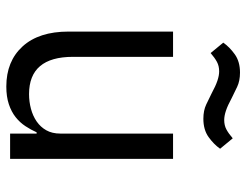

<svg xmlns="http://www.w3.org/2000/svg" viewBox="-106 -662 780 608"><g transform="rotate(90 284.0 -358.0)"><path d="M80 0ZM403 -84H399Q391 -66 379.5 -48.5Q368 -31 351 -17.5Q334 -4 310 4Q286 12 254 12Q174 12 127 -39.5Q80 -91 80 -185V-516H160V-199Q160 -60 278 -60Q302 -60 324.5 -66Q347 -72 364.5 -84Q382 -96 392.5 -114.5Q403 -133 403 -159V-516H483V0H403ZM356 -612Q330 -612 311 -621Q292 -630 276 -638Q252 -651 235.5 -656.5Q219 -662 206 -662Q189 -662 176 -655Q163 -648 148 -635L115 -675Q129 -695 152 -711.5Q175 -728 210 -728Q236 -728 255 -719Q274 -710 290 -702Q314 -689 330.5 -683.5Q347 -678 360 -678Q377 -678 390 -685Q403 -692 418 -705L451 -665Q437 -645 414 -628.5Q391 -612 356 -612Z"/></g></svg>

Font: Aneliza
Style: Regular
Weight: 400
Designer: Mike Abbink, Paul van der Laan, Pieter van Rosmalen
Foundry: Bold Monday
Version: Version 3.001;September 8, 2019;FontCreator 11.5.0.2425 64-b